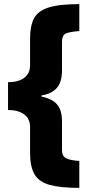

<svg xmlns="http://www.w3.org/2000/svg" viewBox="-20 -744 459 932"><path d="M365 168Q273 168 221 153.5Q169 139 147.5 102Q126 65 126 0V-127Q126 -168 97 -189Q68 -210 19 -210V-345Q69 -345 97.5 -366Q126 -387 126 -428V-558Q126 -618 145 -654.5Q164 -691 215.5 -707.5Q267 -724 365 -724V-593Q330 -591 305.5 -584Q281 -577 281 -541V-404Q281 -347 256.5 -318Q232 -289 182 -281V-275Q233 -265 257 -237Q281 -209 281 -155V-16Q281 15 302.5 25Q324 35 365 37Z"/></svg>

Font: Noto Sans Bengali Condensed Black
Style: Regular
Weight: 900
Width: 3
Designer: Joana Ranito - Universal Thirst; Jelle Bosma - Monotype Design Team
Foundry: Universal Thirst ehf.
Version: Version 3.000; ttfautohint (v1.8.4.7-5d5b)